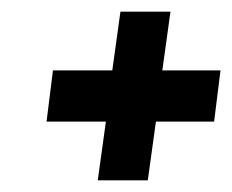

<svg xmlns="http://www.w3.org/2000/svg" viewBox="-20 -398 399 330"><path d="M234 -88 248 -189H348L359 -277H259L273 -378H187L173 -277H71L60 -189H162L148 -88Z"/></svg>

Font: Hussar Tani
Style: Kurs
Weight: 700
Foundry: Cannot Into Space Fonts
Version: Version 0.92